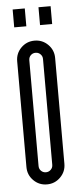

<svg xmlns="http://www.w3.org/2000/svg" viewBox="-52 -736 315 768"><g transform="rotate(-5 105.5 -351.5)"><path d="M132.9 -706H181.6V-634.3H132.9ZM29.2 -706H77.9V-634.3H29.2ZM132.9 -498.1Q132.9 -509.8 124.7 -517.7Q116.6 -525.6 105.4 -525.6Q93.7 -525.6 85.8 -517.7Q77.9 -509.8 77.9 -498.1V-73.3Q77.9 -61.6 85.8 -53.7Q93.7 -45.8 105.4 -45.8Q116.6 -45.8 124.7 -53.7Q132.9 -61.6 132.9 -73.3ZM29.2 -498.1Q29.2 -529.8 51.4 -552.1Q73.7 -574.3 105.4 -574.3Q137 -574.3 159.3 -552.1Q181.6 -529.8 181.6 -498.1V-73.3Q181.6 -41.6 159.3 -19.4Q137 2.9 105.4 2.9Q73.7 2.9 51.4 -19.4Q29.2 -41.6 29.2 -73.3Z"/></g></svg>

Font: Marapfhont
Style: Book
Weight: 400
Version: Version 0.15